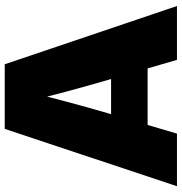

<svg xmlns="http://www.w3.org/2000/svg" viewBox="2 -770 768 811"><g transform="rotate(-90 385.5 -364.0)"><path d="M4.9 0 247.1 -727.5H520L766.1 0H538.6L456.5 -282.2Q429.7 -374 405 -465.6Q380.4 -557.1 357.4 -654.3H410.2Q386.2 -557.1 361.8 -465.6Q337.4 -374 310.5 -282.2L227.1 0ZM185.5 -124V-278.3H585.9V-124Z"/></g></svg>

Font: Inter 28pt Black
Style: Regular
Weight: 900
Designer: Rasmus Andersson
Foundry: rsms
Version: Version 4.001;git-66647c0bb